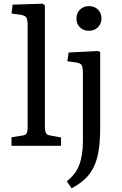

<svg xmlns="http://www.w3.org/2000/svg" viewBox="-20 -786 655 1035"><path d="M42 0V-46L98 -55Q118 -57 123.5 -67.5Q129 -78 129 -106V-647Q129 -682 121.5 -692.5Q114 -703 87 -707L42 -713L48 -761L211 -766L222 -756V-102Q222 -82 227 -70Q232 -58 254 -55L309 -45V0ZM366 229 340 191Q364 172 380.5 151Q397 130 407 103.5Q417 77 422 44.5Q427 12 427 -28V-386Q427 -422 420.5 -434Q414 -446 391 -449L343 -456L350 -503L508 -511L520 -506V-95Q520 -27 512 24Q504 75 486.5 112Q469 149 439.5 177.5Q410 206 366 229ZM459 -620Q430 -620 411 -638.5Q392 -657 392 -686Q392 -715 411 -734Q430 -753 459 -753Q489 -753 508 -734.5Q527 -716 527 -687Q527 -658 508 -639Q489 -620 459 -620Z"/></svg>

Font: Literata 18pt
Style: Regular
Weight: 400
Designer: Latin by Veronika Burian and Jose Scaglione. Greek by Irene Vlachou. Cyrillic by Vera Evstafieva.
Foundry: TypeTogether
Version: Version 3.103;gftools[0.9.29]